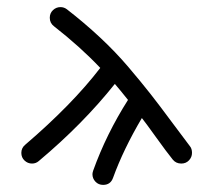

<svg xmlns="http://www.w3.org/2000/svg" viewBox="-20 -460 600 540"><path d="M120 -410Q120 -423 129 -431.5Q138 -440 150 -440Q160 -440 168 -434Q217 -396 261 -355Q305 -314 341.5 -271Q378 -228 403.5 -195.5Q429 -163 463 -117Q497 -71 514 -49Q520 -42 520 -30Q520 -18 511.5 -9Q503 0 490 0Q475 0 466 -11Q449 -32 418.5 -74.5Q388 -117 379 -128Q327 -40 298 40Q291 60 270 60Q257 60 248.5 51Q240 42 240 30Q240 26 242 20Q279 -83 340 -179Q316 -209 303 -224Q213 -111 89 -7Q81 0 70 0Q58 0 49 -8.5Q40 -17 40 -30Q40 -44 51 -53Q183 -166 262 -269Q205 -329 132 -386Q120 -395 120 -410Z"/></svg>

Font: Pecita
Style: Book
Weight: 400
Width: 7
Version: Version 4.3